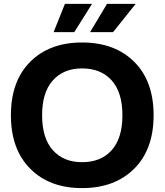

<svg xmlns="http://www.w3.org/2000/svg" viewBox="-20 -956 844 985"><path d="M401 -738Q569 -738 668.5 -639Q768 -540 768 -365Q768 -189 668 -90Q568 9 401 9Q234 9 135 -90.5Q36 -190 36 -365Q36 -540 135 -639Q234 -738 401 -738ZM401 -124Q498 -124 553 -185.5Q608 -247 608 -365Q608 -482 553 -543.5Q498 -605 401 -605Q306 -605 251 -543.5Q196 -482 196 -365Q196 -247 251 -185.5Q306 -124 401 -124ZM255 -791 313 -936H452L361 -791ZM442 -791 529 -936H676L560 -791Z"/></svg>

Font: Mona Sans
Style: Bold
Weight: 700
Designer: Deni Anggara
Foundry: GitHub
Version: Version 2.000;Glyphs 3.2.3 (3260)